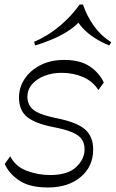

<svg xmlns="http://www.w3.org/2000/svg" viewBox="-20 -821 512 849"><path d="M192 8Q111 8 65.5 -22.5Q20 -53 1 -96L25 -130Q49 -84 99 -65.5Q149 -47 201 -47Q279 -47 316.5 -82Q354 -117 354 -161Q354 -188 341 -206Q328 -224 298 -236.5Q268 -249 216 -259Q135 -275 99.5 -304Q64 -333 64 -390Q64 -434 88.5 -471.5Q113 -509 158 -532.5Q203 -556 264 -556Q335 -556 377.5 -527Q420 -498 439 -456L415 -423Q390 -462 347 -480.5Q304 -499 251 -499Q211 -499 176.5 -485.5Q142 -472 121.5 -448Q101 -424 101 -392Q102 -367 114 -349.5Q126 -332 154.5 -320Q183 -308 232 -298Q321 -280 356.5 -248.5Q392 -217 392 -160Q392 -85 337 -38.5Q282 8 192 8ZM135 -620 131 -636Q195 -664 246 -707.5Q297 -751 332 -801H347Q364 -750 395.5 -706Q427 -662 472 -634L463 -620Q428 -634 398 -653.5Q368 -673 346.5 -696Q325 -719 315 -742H344Q325 -714 291 -690.5Q257 -667 216.5 -649.5Q176 -632 135 -620Z"/></svg>

Font: Savate ExtraLight
Style: Italic
Weight: 200
Italic angle: -11°
Designer: Max Esnée
Foundry: Plomb Type
Version: Version 2.000